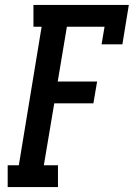

<svg xmlns="http://www.w3.org/2000/svg" viewBox="-20 -755 540 775"><path d="M11 0V-88H56L148 -647H115V-735H500L474 -576H390L402 -647H250L213 -426H372L357 -338H199L157 -88H214V0Z"/></svg>

Font: Iosevka Slab Semibold Oblique
Style: Regular
Weight: 600
Italic angle: -9°
Monospace: yes
Designer: Belleve Invis
Foundry: Belleve Invis
Version: Version 11.1.1; ttfautohint (v1.8.3)